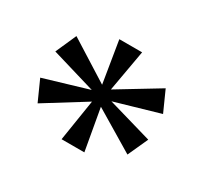

<svg xmlns="http://www.w3.org/2000/svg" viewBox="-89 -887 679 635"><g transform="rotate(30 250.0 -569.0)"><path d="M204 -378 229 -536 76 -441 41 -519 209 -569 41 -619 76 -698 230 -601 204 -760H291L263 -602L418 -696L453 -618L284 -569L453 -520L418 -443L263 -536L291 -378Z"/></g></svg>

Font: Noto Serif Khitan Small Script
Style: Regular
Weight: 400
Designer: LIU Zhao, ZHANG Congyu, Kushim JIANG
Foundry: Guyu Beijing Co. Ltd.
Version: Version 1.000; ttfautohint (v1.8.4.7-5d5b)